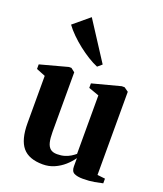

<svg xmlns="http://www.w3.org/2000/svg" viewBox="-150 -913 867 1021"><g transform="rotate(20 284.0 -402.5)"><path d="M440 9Q409 9 391.2 0.2Q373.5 -8.5 373.5 -37V-83.5Q357 -59.5 332.8 -38Q308.5 -16.5 278.2 -3.2Q248 10 213.5 10Q134.5 10 98.8 -32.8Q63 -75.5 63 -169V-436L12 -456.5V-482.5L168 -524.5H182L204 -507.5V-170.5Q204 -135 209.5 -112.2Q215 -89.5 228.5 -78.2Q242 -67 266.5 -67Q290.5 -67 309 -72.8Q327.5 -78.5 341.8 -87.2Q356 -96 366.5 -105V-436L307.5 -457V-482.5L467 -524.5H483L507 -507.5V-37L551 -32V-5.5Q533 -1.5 505 3.8Q477 9 440 9ZM307 -577.5Q282.5 -587.5 253.8 -605.2Q225 -623 196.2 -645.5Q167.5 -668 142.8 -692.5Q118 -717 101.5 -740L191.5 -815L332 -598L308 -577.5Z"/></g></svg>

Font: Merriweather 120pt
Style: Bold
Weight: 700
Designer: Eben Sorkin
Foundry: Eben Sorkin
Version: Version 2.100